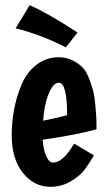

<svg xmlns="http://www.w3.org/2000/svg" viewBox="-20 -697 407 738"><path d="M351 -200Q271 -178 144 -160Q147 -120 158 -96Q169 -72 184 -72Q222 -72 265 -145L341 -100Q322 -67 304.5 -44Q287 -21 252 0Q217 21 174 21Q111 21 68 -32.5Q25 -86 25 -177Q25 -226 34 -275Q43 -324 62.5 -371Q82 -418 119.5 -447.5Q157 -477 206 -477Q236 -477 260 -464.5Q284 -452 298.5 -436.5Q313 -421 324 -391Q335 -361 339.5 -342Q344 -323 347 -287Q350 -251 350.5 -240.5Q351 -230 351 -200ZM206 -379Q184 -379 166.5 -335Q149 -291 146 -233Q199 -244 238 -254Q238 -379 206 -379ZM278 -572 233 -515Q135 -565 40 -588L94 -677Q165 -646 278 -572Z"/></svg>

Font: Boogaloo
Style: Regular
Weight: 400
Designer: John Vargas Beltran
Foundry: John Vargas Beltran
Version: Version 1.001